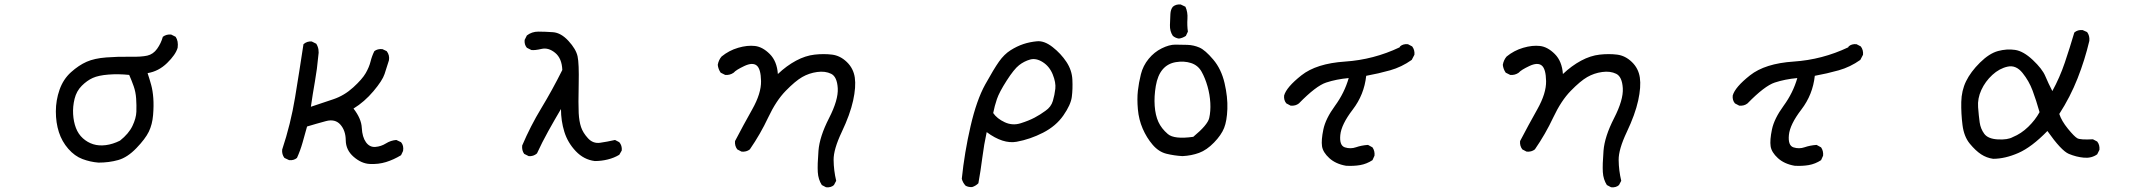

<svg xmlns="http://www.w3.org/2000/svg" viewBox="-20 -704 9540 856"><path d="M419 21Q382 18 347.5 5Q313 -8 284.5 -40.5Q256 -73 242.5 -115Q229 -157 229 -207Q229 -257 245.5 -304Q262 -351 296.5 -382Q331 -413 366 -428.5Q401 -444 454.5 -448Q508 -452 559 -451Q610 -450 636.5 -456Q663 -462 680.5 -486.5Q698 -511 706 -540Q722 -552 743 -550L763 -540Q776 -521 772 -491Q763 -460 725 -423Q687 -386 638 -378Q647 -351 654 -325.5Q661 -300 663.5 -266.5Q666 -233 662.5 -191Q659 -149 643.5 -117Q628 -85 588 -43.5Q548 -2 507 9.5Q466 21 419 21ZM515 -77Q554 -108 570.5 -142.5Q587 -177 588 -206Q589 -235 587 -264.5Q585 -294 576 -319.5Q567 -345 556 -370Q508 -375 463.5 -371.5Q419 -368 393.5 -356.5Q368 -345 344.5 -321.5Q321 -298 312.5 -263.5Q304 -229 306 -195Q308 -161 318.5 -133.5Q329 -106 349.5 -87.5Q370 -69 395.5 -61Q421 -53 452 -57Q483 -61 515 -77Z M1628 27Q1591 25 1556.5 -5Q1522 -35 1521.5 -78.5Q1521 -122 1497.5 -148.5Q1474 -175 1433 -164Q1392 -153 1349 -140Q1339 -104 1329 -68.5Q1319 -33 1304 0Q1290 12 1269 10L1248 0Q1236 -16 1238 -37Q1276 -151 1295.5 -269.5Q1315 -388 1333 -507Q1349 -521 1370 -519L1390 -509Q1405 -485 1399 -454Q1394 -397 1384 -340.5Q1374 -284 1366 -228Q1417 -245 1466 -261.5Q1515 -278 1555 -314.5Q1595 -351 1610.5 -378Q1626 -405 1632 -429.5Q1638 -454 1649 -476Q1663 -487 1685 -485L1704 -476Q1718 -458 1714 -435Q1704 -403 1694.5 -374Q1685 -345 1645 -297.5Q1605 -250 1556 -220Q1591 -175 1593 -134Q1595 -93 1611.5 -70Q1628 -47 1653.5 -49Q1679 -51 1700.5 -64.5Q1722 -78 1747 -80L1768 -70Q1781 -55 1777 -31L1768 -12Q1735 8 1701 18.5Q1667 29 1628 27Z M2632 14Q2583 8 2547 -30Q2511 -68 2496 -116.5Q2481 -165 2481 -218Q2452 -169 2424.5 -119.5Q2397 -70 2374 -20Q2358 -6 2337 -8L2317 -18Q2306 -33 2308 -55Q2345 -142 2393.5 -222Q2442 -302 2487 -392Q2485 -444 2455 -468.5Q2425 -493 2394.5 -486Q2364 -479 2349 -481L2329 -491Q2317 -505 2319 -526L2329 -546Q2351 -563 2380 -563Q2409 -563 2445 -560.5Q2481 -558 2514.5 -521.5Q2548 -485 2555 -453Q2562 -421 2560 -329Q2558 -237 2560 -200Q2562 -163 2570.5 -137.5Q2579 -112 2601.5 -87.5Q2624 -63 2655.5 -67.5Q2687 -72 2722 -80L2741 -70Q2754 -55 2752 -33L2741 -14Q2718 0 2689.5 7Q2661 14 2632 14Z M3663 131 3644 121Q3628 96 3626 63.5Q3624 31 3629 -32Q3634 -95 3676 -177Q3718 -259 3715 -310.5Q3712 -362 3685.5 -375Q3659 -388 3623 -383Q3587 -378 3556.5 -360.5Q3526 -343 3483 -299Q3440 -255 3405 -180.5Q3370 -106 3323 -38Q3308 -26 3286 -28L3267 -38Q3255 -54 3257 -75Q3294 -146 3334 -217Q3374 -288 3373 -342.5Q3372 -397 3353.5 -412Q3335 -427 3298 -409.5Q3261 -392 3251 -380Q3234 -368 3213 -370L3193 -380Q3182 -396 3180 -415Q3184 -437 3197 -452Q3230 -479 3271 -491Q3312 -503 3346 -499Q3380 -495 3412 -463Q3444 -431 3448 -374Q3487 -411 3529 -433.5Q3571 -456 3612 -460.5Q3653 -465 3689.5 -460.5Q3726 -456 3755.5 -427.5Q3785 -399 3791 -358Q3797 -317 3783.5 -255.5Q3770 -194 3733 -116Q3696 -38 3696.5 9Q3697 56 3708 102L3698 121Q3685 133 3663 131Z M4314 130Q4298 131 4285 124Q4272 110 4268 93Q4280 -24 4307 -141Q4334 -258 4372.5 -327.5Q4411 -397 4434 -429.5Q4457 -462 4485.5 -480Q4514 -498 4542.5 -507.5Q4571 -517 4603.5 -520Q4636 -523 4673 -494Q4710 -465 4734.5 -428Q4759 -391 4761 -349Q4763 -307 4758.5 -272Q4754 -237 4721 -189.5Q4688 -142 4630.5 -112.5Q4573 -83 4512.5 -72Q4452 -61 4379 -115Q4367 -60 4359.5 -1Q4352 58 4342 113Q4330 125 4314 130ZM4641 -210Q4666 -227 4674 -254Q4682 -281 4685 -308.5Q4688 -336 4673.5 -372Q4659 -408 4629 -427Q4599 -446 4572.5 -438.5Q4546 -431 4523.5 -413.5Q4501 -396 4468 -344.5Q4435 -293 4424.5 -262Q4414 -231 4408 -200Q4425 -175 4459.5 -159Q4494 -143 4530.5 -154.5Q4567 -166 4592.5 -179.5Q4618 -193 4641 -210Z M5252 -8Q5215 -10 5180.5 -18.5Q5146 -27 5119 -58.5Q5092 -90 5074.5 -130.5Q5057 -171 5053 -217Q5049 -263 5053 -299Q5057 -335 5066.5 -373Q5076 -411 5101 -441.5Q5126 -472 5159.5 -488.5Q5193 -505 5219.5 -505Q5246 -505 5274 -504Q5302 -503 5327.5 -492Q5353 -481 5389 -438.5Q5425 -396 5439.5 -333.5Q5454 -271 5452 -218Q5450 -165 5437.5 -133.5Q5425 -102 5392.5 -68.5Q5360 -35 5326 -22.5Q5292 -10 5252 -8ZM5300 -94Q5364 -147 5371 -177.5Q5378 -208 5376 -245Q5374 -282 5363.5 -319Q5353 -356 5337 -384.5Q5321 -413 5290 -423Q5259 -433 5222.5 -427Q5186 -421 5163.5 -394.5Q5141 -368 5133 -321Q5125 -274 5128 -232Q5131 -190 5144.5 -160.5Q5158 -131 5186.5 -106.5Q5215 -82 5300 -94ZM5236 -532Q5221 -534 5209 -544Q5195 -565 5196 -592.5Q5197 -620 5198 -641Q5199 -662 5209 -674Q5223 -686 5244 -684L5265 -674Q5276 -650 5274 -620.5Q5272 -591 5276 -563L5267 -544Q5252 -534 5236 -532Z M5981 35Q5935 27 5906.5 1Q5878 -25 5874 -52Q5870 -79 5880 -127Q5890 -175 5932 -232.5Q5974 -290 5993 -356Q5938 -351 5892.5 -336Q5847 -321 5771 -243Q5756 -231 5734 -233L5715 -243Q5703 -257 5705 -278Q5715 -315 5782 -368Q5849 -421 5976.5 -429.5Q6104 -438 6220 -493L6222 -497Q6235 -509 6257 -507L6276 -497Q6288 -481 6286 -460L6274 -437Q6229 -405 6177.5 -390.5Q6126 -376 6071 -366Q6062 -282 6011 -215.5Q5960 -149 5955.5 -102Q5951 -55 5976 -47Q6001 -39 6025.5 -47.5Q6050 -56 6079 -58L6099 -47Q6110 -31 6108 -10L6099 10Q6073 27 6044 32Q6015 37 5981 35Z M7163 131 7144 121Q7128 96 7126 63.5Q7124 31 7129 -32Q7134 -95 7176 -177Q7218 -259 7215 -310.5Q7212 -362 7185.5 -375Q7159 -388 7123 -383Q7087 -378 7056.5 -360.5Q7026 -343 6983 -299Q6940 -255 6905 -180.5Q6870 -106 6823 -38Q6808 -26 6786 -28L6767 -38Q6755 -54 6757 -75Q6794 -146 6834 -217Q6874 -288 6873 -342.5Q6872 -397 6853.5 -412Q6835 -427 6798 -409.5Q6761 -392 6751 -380Q6734 -368 6713 -370L6693 -380Q6682 -396 6680 -415Q6684 -437 6697 -452Q6730 -479 6771 -491Q6812 -503 6846 -499Q6880 -495 6912 -463Q6944 -431 6948 -374Q6987 -411 7029 -433.5Q7071 -456 7112 -460.5Q7153 -465 7189.5 -460.5Q7226 -456 7255.5 -427.5Q7285 -399 7291 -358Q7297 -317 7283.5 -255.5Q7270 -194 7233 -116Q7196 -38 7196.5 9Q7197 56 7208 102L7198 121Q7185 133 7163 131Z M7981 35Q7935 27 7906.5 1Q7878 -25 7874 -52Q7870 -79 7880 -127Q7890 -175 7932 -232.5Q7974 -290 7993 -356Q7938 -351 7892.5 -336Q7847 -321 7771 -243Q7756 -231 7734 -233L7715 -243Q7703 -257 7705 -278Q7715 -315 7782 -368Q7849 -421 7976.5 -429.5Q8104 -438 8220 -493L8222 -497Q8235 -509 8257 -507L8276 -497Q8288 -481 8286 -460L8274 -437Q8229 -405 8177.5 -390.5Q8126 -376 8071 -366Q8062 -282 8011 -215.5Q7960 -149 7955.5 -102Q7951 -55 7976 -47Q8001 -39 8025.5 -47.5Q8050 -56 8079 -58L8099 -47Q8110 -31 8108 -10L8099 10Q8073 27 8044 32Q8015 37 7981 35Z M8866 4Q8837 0 8812.5 -16Q8788 -32 8762 -63.5Q8736 -95 8729.5 -146.5Q8723 -198 8724 -249Q8725 -300 8745.5 -342Q8766 -384 8807.5 -425Q8849 -466 8888 -476.5Q8927 -487 8964 -481.5Q9001 -476 9043 -436.5Q9085 -397 9098.5 -365Q9112 -333 9130 -298Q9163 -358 9185.5 -424.5Q9208 -491 9228 -559Q9243 -572 9265 -570L9285 -561Q9297 -545 9295 -522Q9275 -437 9242.5 -354.5Q9210 -272 9161 -196Q9171 -165 9199.5 -130Q9228 -95 9241.5 -87.5Q9255 -80 9311 -83L9330 -73Q9342 -58 9340 -36L9330 -16Q9305 2 9271 -1Q9237 -4 9203.5 -18Q9170 -32 9108 -120Q9038 -48 8978.5 -22Q8919 4 8866 4ZM8954 -93Q8991 -108 9022.5 -138.5Q9054 -169 9073 -204Q9058 -257 9042 -300Q9026 -343 8997 -379Q8968 -415 8931 -407Q8894 -399 8862.5 -370Q8831 -341 8813.5 -303Q8796 -265 8799 -226Q8802 -187 8806 -158.5Q8810 -130 8826.5 -107.5Q8843 -85 8887 -82.5Q8931 -80 8954 -93Z"/></svg>

Font: Kosefont JP
Style: Regular
Weight: 400
Designer: Nozomi Seto 瀬戸のぞみ
Version: Version 3.00;June 19, 2020